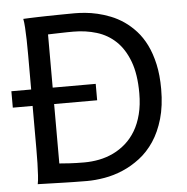

<svg xmlns="http://www.w3.org/2000/svg" viewBox="-52 -769 805 825"><g transform="rotate(-5 350.5 -356.5)"><path d="M85.4 -407.7V-558.1Q85.4 -592.3 84.7 -621.8Q84 -651.4 82.5 -674.8Q81.1 -698.2 78.1 -712.9Q88.4 -713.4 104.2 -714.1Q120.1 -714.8 139.4 -715.3Q158.7 -715.8 179.9 -716.3Q201.2 -716.8 222.4 -717Q243.7 -717.3 263.7 -717.5Q283.7 -717.8 300.3 -717.8Q319.8 -717.8 345 -715.6Q370.1 -713.4 397.7 -707Q425.3 -700.7 454.3 -689.2Q483.4 -677.7 510.5 -659.2Q537.6 -640.6 561.5 -614.3Q585.4 -587.9 603.3 -551.8Q621.1 -515.6 631.6 -468.5Q642.1 -421.4 642.1 -361.3Q642.1 -288.6 626 -233.2Q609.9 -177.7 582.8 -137.2Q555.7 -96.7 520 -69.3Q484.4 -42 445.3 -25.4Q406.2 -8.8 366.2 -2Q326.2 4.9 290.5 4.9Q278.8 4.9 263.4 4.6Q248 4.4 231 4.2Q213.9 3.9 195.8 3.4Q177.7 2.9 160.6 2.4Q120.6 1.5 78.1 0Q81.1 -14.6 82.5 -37.6Q84 -60.5 84.7 -89.4Q85.4 -118.2 85.4 -151.9V-336.9H0V-407.7ZM178.2 -407.7H363.8V-336.9H178.2V-80.6Q195.3 -79.1 222.9 -77.4Q250.5 -75.7 285.6 -75.7Q318.4 -75.7 350.3 -82Q382.3 -88.4 411.4 -102.3Q440.4 -116.2 465.3 -138.2Q490.2 -160.2 508.3 -190.7Q526.4 -221.2 536.6 -261.2Q546.9 -301.3 546.9 -351.6Q546.9 -433.6 526.1 -488.8Q505.4 -543.9 470.2 -577.4Q435.1 -610.8 387.9 -625.2Q340.8 -639.6 288.1 -639.6Q275.9 -639.6 260.7 -639.4Q245.6 -639.2 230.2 -638.7Q214.8 -638.2 201.2 -637.9Q187.5 -637.7 178.2 -637.2Z"/></g></svg>

Font: Andika Eur
Style: Regular
Weight: 400
Designer: Victor Gaultney, Annie Olsen, Julie Remington, Don Collingsworth, Eric Hays, Becca Hirsbrunner
Foundry: SIL International
Version: Version 5.000